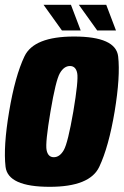

<svg xmlns="http://www.w3.org/2000/svg" viewBox="-23 -752 502 778"><path d="M178.5 5Q9 5 -0.5 -76.2Q-10 -157.5 14 -300Q38 -443.5 76.2 -523.8Q114.5 -604 277 -604Q446.5 -604 455.8 -523.2Q465 -442.5 441.5 -300Q417.5 -157 379.2 -76Q341 5 178.5 5ZM195 -115Q219 -115 235.5 -143.8Q252 -172.5 274 -299.5Q295.5 -427 289.8 -455.8Q284 -484.5 260.5 -484.5Q236.5 -484.5 219.8 -455.8Q203 -427 181.5 -299.5Q160 -172.5 165.8 -143.8Q171.5 -115 195 -115ZM371 -628.5 296.5 -732.5H407.5L447 -628.5ZM228 -628.5 153.5 -732.5H264.5L304 -628.5Z"/></svg>

Font: Anybody Condensed ExtraBold
Style: Italic
Weight: 800
Width: 3
Italic angle: -10°
Designer: Tyler Finck
Foundry: Etcetera Type Company
Version: Version 1.010; ttfautohint (v1.8.3) -l 8 -r 50 -G 200 -x 14 